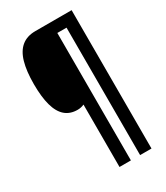

<svg xmlns="http://www.w3.org/2000/svg" viewBox="-217 -849 919 1066"><g transform="rotate(-30 243.0 -316.5)"><path d="M427 127H354V-690H295V127H222V-273Q213 -269 202.5 -266.5Q192 -264 180 -264Q132 -264 101 -291Q70 -318 55 -372.5Q40 -427 40 -509Q40 -592 56 -648Q72 -704 106.5 -732Q141 -760 194 -760H427Z"/></g></svg>

Font: Noto Sans Display ExtraCondensed
Style: Regular
Weight: 400
Width: 2
Version: Version 2.003